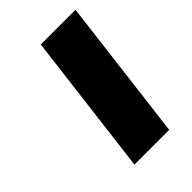

<svg xmlns="http://www.w3.org/2000/svg" viewBox="-144 -944 555 555"><g transform="rotate(-45 134.0 -666.5)"><path d="M214 -448 268 -885H126L72 -448Z"/></g></svg>

Font: Ny Stormning
Style: HfKr
Weight: 700
Designer: Robert Jablonski, Mew Too
Foundry: Cannot Into Space Fonts
Version: Version 0.90